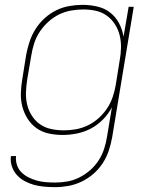

<svg xmlns="http://www.w3.org/2000/svg" viewBox="-20 -548 640 791"><path d="M207 223Q185 223 162.5 221Q140 219 120 213.5Q100 208 81.5 198Q63 188 49.5 173Q36 158 29 137.5Q22 117 25 95H46Q44 114 50 132Q56 150 69 162.5Q82 175 98 183Q114 191 132 196Q150 201 169.5 202.5Q189 204 208 204Q233 204 258 199.5Q283 195 307 183Q331 171 351.5 153Q372 135 386.5 112.5Q401 90 409 65Q417 40 421 15L441 -106Q427 -79 404.5 -56Q382 -33 354.5 -18.5Q327 -4 297 2Q267 8 238 8Q209 8 181 2Q153 -4 131 -19.5Q109 -35 94 -58.5Q79 -82 72 -109Q65 -136 66 -165Q67 -194 72 -223L88 -323Q93 -350 102 -377Q111 -404 126.5 -428.5Q142 -453 164 -473Q186 -493 211.5 -505.5Q237 -518 265 -523Q293 -528 320 -528Q351 -528 381 -521Q411 -514 433.5 -496.5Q456 -479 470 -453Q484 -427 489 -397L510 -520H531L442 18Q437 46 428 73Q419 100 403 124.5Q387 149 364.5 168.5Q342 188 315.5 200.5Q289 213 261.5 218Q234 223 207 223ZM243 -11Q268 -11 293 -15.5Q318 -20 342 -31.5Q366 -43 386.5 -61.5Q407 -80 421.5 -102Q436 -124 444.5 -149Q453 -174 457 -199L473 -299Q478 -325 478.5 -351.5Q479 -378 473 -402.5Q467 -427 453.5 -448Q440 -469 420 -483.5Q400 -498 375 -503.5Q350 -509 323 -509Q298 -509 272.5 -504.5Q247 -500 223.5 -488.5Q200 -477 179.5 -458.5Q159 -440 144 -417.5Q129 -395 121 -370Q113 -345 109 -320L92 -220Q88 -194 87 -167.5Q86 -141 92 -116.5Q98 -92 111.5 -71Q125 -50 145 -36Q165 -22 190.5 -16.5Q216 -11 243 -11Z"/></svg>

Font: Iosevka Thin Extended Oblique
Style: Regular
Weight: 100
Width: 7
Italic angle: -9°
Monospace: yes
Designer: Belleve Invis
Foundry: Belleve Invis
Version: Version 32.5.0; ttfautohint (v1.8.4)